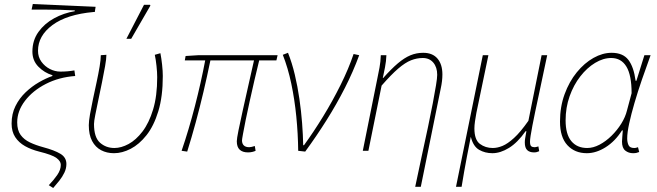

<svg xmlns="http://www.w3.org/2000/svg" viewBox="-20 -754 3286 960"><path d="M246 186 224 172Q249 146 266.5 120.5Q284 95 284 70Q284 52 262.5 36Q241 20 176 4Q136 -6 105 -23.5Q74 -41 56 -68.5Q38 -96 38 -136Q38 -185 57.5 -224Q77 -263 108 -292.5Q139 -322 174.5 -342.5Q210 -363 242 -374V-378Q202 -390 172 -420.5Q142 -451 142 -496Q142 -552 172 -594Q202 -636 250.5 -662.5Q299 -689 354 -698V-702Q319 -704 280.5 -705Q242 -706 205 -706Q168 -706 138 -706L144 -734L458 -720L454 -694H448Q314 -682 242 -628.5Q170 -575 170 -500Q170 -469 187 -445.5Q204 -422 229.5 -409Q255 -396 282 -396Q319 -396 352 -402L356 -374Q275 -368 209.5 -334.5Q144 -301 105 -250Q66 -199 66 -142Q66 -103 83 -79.5Q100 -56 129.5 -42Q159 -28 196 -18Q252 -3 282 15Q312 33 312 66Q312 88 302 109Q292 130 276.5 149.5Q261 169 246 186Z M550 12Q514 12 485.5 -3Q457 -18 440.5 -49Q424 -80 424 -128Q424 -148 430 -182.5Q436 -217 445 -259Q454 -301 463 -343Q472 -385 478 -420.5Q484 -456 484 -478L512 -480Q512 -460 505.5 -423.5Q499 -387 490 -342.5Q481 -298 472 -255.5Q463 -213 456.5 -180Q450 -147 450 -134Q450 -67 480 -40.5Q510 -14 552 -14Q586 -14 623 -34Q660 -54 692.5 -96.5Q725 -139 745.5 -206.5Q766 -274 766 -368Q766 -392 762.5 -424.5Q759 -457 754 -480L782 -488Q787 -463 790.5 -430.5Q794 -398 794 -374Q794 -271 771.5 -197.5Q749 -124 712.5 -78Q676 -32 633.5 -10Q591 12 550 12ZM612 -560 700 -730H730L732 -726L636 -560Z M1220 8Q1193 8 1178.5 -5.5Q1164 -19 1164 -48Q1164 -60 1172.5 -102.5Q1181 -145 1194.5 -205Q1208 -265 1222.5 -330Q1237 -395 1250 -452H1032Q1016 -374 997.5 -295.5Q979 -217 958.5 -141.5Q938 -66 916 4L888 0Q924 -105 954.5 -223Q985 -341 1006 -452H904L908 -474L972 -478H1368L1362 -452H1276Q1264 -405 1252 -352Q1240 -299 1228.5 -248Q1217 -197 1208.5 -154.5Q1200 -112 1195 -84.5Q1190 -57 1190 -52Q1190 -36 1199 -27Q1208 -18 1226 -18Q1231 -18 1238 -19.5Q1245 -21 1254 -24L1258 0Q1252 3 1242 5.5Q1232 8 1220 8Z M1471 0Q1470 -86 1461.5 -171.5Q1453 -257 1436.5 -335.5Q1420 -414 1394 -480L1420 -490Q1440 -440 1454 -381Q1468 -322 1477 -260Q1486 -198 1490.5 -138.5Q1495 -79 1496 -28H1500Q1548 -94 1595.5 -171.5Q1643 -249 1683 -329.5Q1723 -410 1748 -484L1776 -478Q1746 -396 1704.5 -314.5Q1663 -233 1613 -153.5Q1563 -74 1506 4Z M2056 180Q2073 98 2089.5 22.5Q2106 -53 2120 -119Q2134 -185 2144 -238Q2154 -291 2160 -327.5Q2166 -364 2166 -380Q2166 -418 2146.5 -441Q2127 -464 2094 -464Q2064 -464 2035 -452.5Q2006 -441 1971 -411Q1936 -381 1888 -326L1822 0H1794L1866 -358Q1872 -387 1877.5 -416Q1883 -445 1884 -478H1912Q1911 -448 1905 -417.5Q1899 -387 1894 -364H1896Q1937 -410 1969.5 -437.5Q2002 -465 2032 -477.5Q2062 -490 2096 -490Q2143 -490 2167.5 -461Q2192 -432 2192 -382Q2192 -366 2190 -348.5Q2188 -331 2183 -308L2084 180Z M2260 180 2394 -478H2422L2362 -190Q2358 -169 2355 -148Q2352 -127 2352 -112Q2352 -55 2379.5 -34.5Q2407 -14 2444 -14Q2467 -14 2492.5 -24.5Q2518 -35 2550 -64Q2582 -93 2622 -150L2688 -478H2716Q2694 -371 2674 -279.5Q2654 -188 2642 -126Q2630 -64 2630 -46Q2630 -28 2636 -23Q2642 -18 2652 -18Q2658 -18 2663 -19.5Q2668 -21 2672 -22L2676 2Q2669 5 2663.5 6.5Q2658 8 2650 8Q2628 8 2616 -3.5Q2604 -15 2604 -42Q2604 -53 2606 -63.5Q2608 -74 2612 -98H2608Q2568 -41 2525 -14.5Q2482 12 2442 12Q2405 12 2375.5 -5Q2346 -22 2334 -70Q2322 -10 2314.5 29.5Q2307 69 2301 103Q2295 137 2288 180Z M2914 12Q2854 12 2817 -28Q2780 -68 2780 -146Q2780 -220 2803 -283Q2826 -346 2864 -392.5Q2902 -439 2947.5 -464.5Q2993 -490 3038 -490Q3095 -490 3122 -454.5Q3149 -419 3158 -350H3162L3202 -478H3233Q3211 -418 3190 -357Q3169 -296 3152.5 -239.5Q3136 -183 3126 -137Q3116 -91 3116 -62Q3116 -43 3122.5 -28.5Q3129 -14 3151 -14Q3157 -14 3162 -15.5Q3167 -17 3170 -18L3176 6Q3168 9 3162 10.5Q3156 12 3145 12Q3123 12 3106.5 -1Q3090 -14 3090 -46Q3090 -55 3091.5 -70.5Q3093 -86 3094 -102H3090Q3056 -48 3008.5 -18Q2961 12 2914 12ZM2916 -14Q2946 -14 2977.5 -30.5Q3009 -47 3037.5 -75Q3066 -103 3086.5 -136Q3107 -169 3115 -202L3138 -288Q3138 -378 3112 -421Q3086 -464 3036 -464Q2996 -464 2955.5 -439.5Q2915 -415 2881.5 -372Q2848 -329 2828 -272.5Q2808 -216 2808 -152Q2808 -83 2836.5 -48.5Q2865 -14 2916 -14Z"/></svg>

Font: Source Sans 3
Style: Italic
Weight: 200
Italic angle: -11°
Designer: Paul D. Hunt
Foundry: Adobe
Version: Version 3.046;hotconv 1.0.118;makeotfexe 2.5.65603